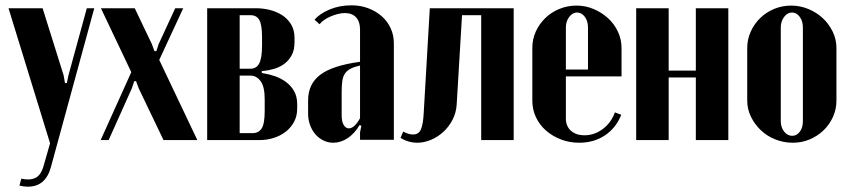

<svg xmlns="http://www.w3.org/2000/svg" viewBox="-20 -526 3191 721"><path d="M140 -495 219 -243 224 -214H231L237 -243L306 -495H334L171 102Q151 175 85 175Q69 175 53 171L60 145Q92 152 113 142Q134 132 144 96L168 12L12 -495Z M486 -495 550 -361 560 -334H567L576 -361L638 -495H668L578 -301L721 0H594L501 -194L491 -221H484L475 -194L388 0H358L473 -255L359 -495Z M1086 -368Q1086 -337 1074.5 -317Q1063 -297 1046 -285Q1029 -273 1009.5 -267.5Q990 -262 973 -260L963 -259V-252L973 -250Q992 -247 1013.5 -239.5Q1035 -232 1053.5 -218.5Q1072 -205 1084 -184.5Q1096 -164 1096 -135V-118Q1096 -90 1084 -68Q1072 -46 1052.5 -31Q1033 -16 1007.5 -8Q982 0 956 0H758V-495H944Q967 -495 992 -489Q1017 -483 1038 -470Q1059 -457 1072.5 -435.5Q1086 -414 1086 -383ZM921 -268Q943 -268 953.5 -288Q964 -308 964 -356V-386Q964 -434 953.5 -451.5Q943 -469 921 -469H880V-268ZM974 -153Q974 -201 958.5 -221.5Q943 -242 921 -242H880V-26H928Q951 -26 962.5 -43.5Q974 -61 974 -109Z M1137 -149Q1137 -211 1183 -245.5Q1229 -280 1332 -294V-415Q1332 -445 1317 -461Q1302 -477 1275 -477Q1263 -477 1249 -473.5Q1235 -470 1222 -464.5Q1209 -459 1198 -451.5Q1187 -444 1180 -435L1161 -452Q1181 -475 1218 -490.5Q1255 -506 1300 -506Q1334 -506 1363 -495Q1392 -484 1413.5 -465Q1435 -446 1447 -420Q1459 -394 1459 -364V-1H1332V-29L1337 -54L1330 -56Q1312 -25 1286 -7.5Q1260 10 1231 10Q1212 10 1194.5 1.5Q1177 -7 1164.5 -21.5Q1152 -36 1144.5 -56Q1137 -76 1137 -99ZM1290 -44Q1311 -44 1332 -82V-280Q1310 -275 1296.5 -268Q1283 -261 1275.5 -250Q1268 -239 1265.5 -222.5Q1263 -206 1263 -181V-92Q1263 -70 1270.5 -57Q1278 -44 1290 -44Z M1494 -32Q1514 -21 1531 -21Q1553 -21 1561 -41Q1569 -61 1571 -100L1594 -495H1909V0H1787V-469H1715L1695 -134Q1693 -102 1679 -75.5Q1665 -49 1644 -30Q1623 -11 1597.5 -0.5Q1572 10 1547 10Q1514 10 1484 -8Z M1979 -346Q1979 -379 1992 -407.5Q2005 -436 2027.5 -458Q2050 -480 2080.5 -492.5Q2111 -505 2145 -505Q2179 -505 2209.5 -492Q2240 -479 2263.5 -457.5Q2287 -436 2300.5 -407Q2314 -378 2314 -346V-239H2105V-81Q2105 -52 2124 -35Q2143 -18 2175 -18Q2212 -18 2243.5 -41.5Q2275 -65 2289 -104L2313 -95Q2293 -45 2251.5 -17.5Q2210 10 2155 10Q2118 10 2086 -2.5Q2054 -15 2030 -36Q2006 -57 1992.5 -86Q1979 -115 1979 -148ZM2188 -265V-423Q2188 -447 2176 -463Q2164 -479 2147 -479Q2130 -479 2117.5 -462.5Q2105 -446 2105 -423V-265Z M2491 -495V-261H2593V-495H2715V0H2593V-235H2491V0H2369V-495Z M2951 -505Q2985 -505 3016 -492Q3047 -479 3070 -457.5Q3093 -436 3107 -407Q3121 -378 3121 -346V-148Q3121 -116 3108 -87Q3095 -58 3072.5 -36.5Q3050 -15 3020.5 -2.5Q2991 10 2957 10Q2923 10 2891.5 -2.5Q2860 -15 2837 -37Q2814 -59 2800 -87.5Q2786 -116 2786 -148V-346Q2786 -378 2799 -407Q2812 -436 2834.5 -458Q2857 -480 2887 -492.5Q2917 -505 2951 -505ZM2954 -479Q2937 -479 2924.5 -462.5Q2912 -446 2912 -423V-71Q2912 -48 2924.5 -32Q2937 -16 2955 -16Q2972 -16 2983.5 -31.5Q2995 -47 2995 -71V-423Q2995 -447 2983 -463Q2971 -479 2954 -479Z"/></svg>

Font: Moniqa Black Heading
Style: Regular
Weight: 900
Designer: Rajesh Rajput
Foundry: Rajesh Rajput
Version: Version 1.000